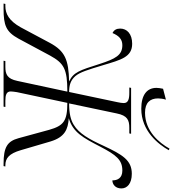

<svg xmlns="http://www.w3.org/2000/svg" viewBox="-19 -1002 969 1075"><g transform="rotate(90 465.5 -464.5)"><path d="M537 -771C662 -771 737 -868 769 -925L760 -929C728 -872 663 -792 559 -792C502 -792 479 -821 479 -865C479 -877 481 -894 486 -909L425 -893C422 -879 420 -866 420 -856C420 -803 459 -771 537 -771ZM-52 0H-22C70 0 106 -14 144 -83L239 -260C282 -338 314 -357 441 -357L381 -77C369 -20 344 -10 302 -10H270L268 0H525L527 -10H492C460 -10 440 -16 440 -40C440 -48 442 -62 444 -75L504 -357C606 -357 632 -336 655 -255L702 -83C719 -22 751 0 844 0H858L860 -10H853C814 -10 788 -31 769 -96L720 -263C696 -342 653 -361 590 -365C670 -389 699 -445 749 -541C796 -631 823 -665 883 -665C926 -665 938 -637 938 -609C962 -610 983 -627 983 -660C983 -691 957 -718 901 -718C825 -718 794 -666 744 -559C707 -478 675 -422 627 -393C600 -376 564 -367 507 -367L563 -633C575 -694 601 -704 644 -704H675L677 -714H420L418 -704H447C483 -704 505 -698 505 -673C505 -664 503 -650 500 -637L443 -367C403 -367 377 -376 354 -402C332 -428 319 -471 293 -557C263 -657 248 -720 173 -720C118 -720 88 -691 88 -653C88 -632 96 -618 113 -610C128 -645 147 -665 181 -665C237 -665 257 -627 286 -538C322 -424 333 -391 384 -367C262 -364 214 -344 168 -259L81 -96C44 -30 5 -10 -38 -10H-50Z"/></g></svg>

Font: Noto Serif Display Light
Style: Italic
Weight: 300
Italic angle: -12°
Designer: Monotype Design Team
Foundry: Monotype Imaging Inc.
Version: Version 2.009